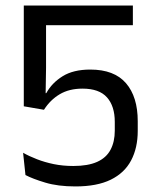

<svg xmlns="http://www.w3.org/2000/svg" viewBox="-20 -659 561 690"><path d="M251 11Q188 11 142.5 -2.8Q97 -16.5 71.5 -30L63 -110Q85 -97.5 112.8 -86.8Q140.5 -76 173.2 -69.2Q206 -62.5 243.5 -62.5Q296 -62.5 329 -77.2Q362 -92 377.2 -120.8Q392.5 -149.5 392.5 -189.5V-221Q392.5 -277.5 364.5 -309Q336.5 -340.5 276.5 -340.5Q228.5 -340.5 194.5 -320.2Q160.5 -300 138 -264.5L65.5 -277V-639H457.5V-568.5H145.5V-415.5L144 -324L146.5 -324.5Q166.5 -361 205 -385Q243.5 -409 304.5 -409Q390.5 -409 432.8 -360Q475 -311 475 -223.5V-188.5Q475 -127.5 451.2 -82.5Q427.5 -37.5 378 -13.2Q328.5 11 251 11Z"/></svg>

Font: Anek Gurmukhi Medium
Style: Regular
Weight: 400
Version: Version 1.003